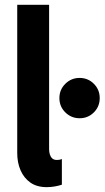

<svg xmlns="http://www.w3.org/2000/svg" viewBox="-20 -772 436 800"><path d="M174.8 7.8Q133.8 7.8 106.7 -11.2Q79.6 -30.3 65.7 -62.3Q51.8 -94.2 51.8 -134.3V-752H184.6V-149.9Q184.6 -139.2 187.5 -129.2Q190.4 -119.1 197.3 -112.3Q204.1 -105.5 217.3 -105.5Q229.5 -105.5 237.8 -109.4V-2.4Q224.6 2 208 4.9Q191.4 7.8 174.8 7.8ZM312 -279.3Q276.9 -279.3 252.2 -303.7Q227.5 -328.1 227.5 -363.3Q227.5 -398.4 252.2 -422.9Q276.9 -447.3 311.5 -447.3Q346.7 -447.3 371.1 -422.9Q395.5 -398.4 395.5 -363.3Q395.5 -328.1 371.1 -303.7Q346.7 -279.3 312 -279.3Z"/></svg>

Font: Reddit Sans Condensed
Style: Bold
Weight: 700
Designer: Stephen Hutchings
Foundry: Reddit
Version: Version 1.014